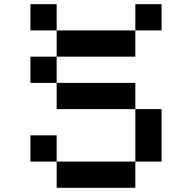

<svg xmlns="http://www.w3.org/2000/svg" viewBox="-20 -895 915 915"><path d="M125 -875H250V-750H125ZM250 -750H625V-625H250ZM625 -750V-875H750V-750ZM250 -625V-500H125V-625ZM250 -500H625V-375H250ZM625 -375H750V-125H625ZM625 -125V0H250V-125ZM250 -125H125V-250H250Z"/></svg>

Font: Dogica Pixel
Style: Regular
Weight: 400
Designer: Roberto Mocci
Version: Version 001.000